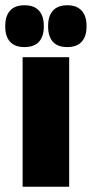

<svg xmlns="http://www.w3.org/2000/svg" viewBox="-40 -710 349 730"><path d="M223 0H46V-492.5H223ZM53 -531Q16.5 -531 -1.8 -551.2Q-20 -571.5 -20 -608V-612.5Q-20 -649 -1.8 -669.5Q16.5 -690 53 -690Q90 -690 108.2 -669.5Q126.5 -649 126.5 -612.5V-608Q126.5 -571.5 108.2 -551.2Q90 -531 53 -531ZM216 -531Q179 -531 161 -551.2Q143 -571.5 143 -608V-612.5Q143 -649 161.2 -669.5Q179.5 -690 216 -690Q252 -690 270.5 -669.5Q289 -649 289 -612.5V-608Q289 -571.5 270.5 -551.2Q252 -531 216 -531Z"/></svg>

Font: Anek Devanagari Medium ExtraBold
Style: Regular
Weight: 800
Version: Version 1.003